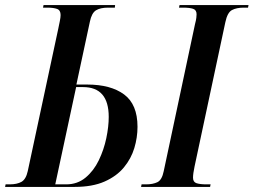

<svg xmlns="http://www.w3.org/2000/svg" viewBox="-42 -734 996 754"><path d="M-22 0 -20 -10H-4Q25 -10 42.5 -20Q60 -30 67 -62L187 -622Q190 -637 193 -651.5Q196 -666 196 -675Q196 -694 182 -699Q168 -704 144 -704H127L129 -714H410L409 -704H382Q352 -704 335 -693.5Q318 -683 311 -649L258 -402H300Q393 -402 445.5 -363Q498 -324 498 -236Q498 -194 485.5 -152.5Q473 -111 444.5 -76.5Q416 -42 368.5 -21Q321 0 251 0ZM218 -10Q262 -10 294 -36.5Q326 -63 346 -104.5Q366 -146 375.5 -191.5Q385 -237 385 -275Q385 -392 284 -392H257L175 -10ZM512 0 514 -10H532Q558 -10 576 -18.5Q594 -27 601 -62L724 -640Q728 -655 729 -664Q730 -673 730 -678Q730 -695 716 -699.5Q702 -704 678 -704H661L663 -714H934L932 -704H915Q887 -704 869 -694.5Q851 -685 843 -647L722 -80Q719 -66 717.5 -55Q716 -44 716 -36Q716 -19 730 -14.5Q744 -10 768 -10H785L783 0Z"/></svg>

Font: Noto Serif Display ExtraCondensed SemiBold
Style: Italic
Weight: 600
Width: 2
Italic angle: -12°
Designer: Monotype Design Team
Foundry: Monotype Imaging Inc.
Version: Version 2.009